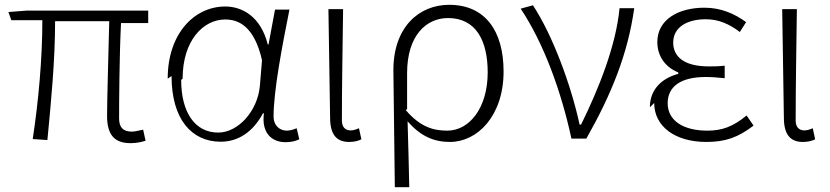

<svg xmlns="http://www.w3.org/2000/svg" viewBox="-20 -565 3451 798"><path d="M27 -481H156C156 -321 140 -145 116 13L177 17C192 -139 209 -314 209 -477H434C431 -344 425 -152 425 -84C425 -6 454 30 523 30C549 30 568 25 585 20L575 -26C552 -21 538 -18 528 -18C492 -18 475 -35 475 -73C475 -137 476 -333 483 -469H596V-521H92L15 -515Z M693 -249C693 -69 777 24 897 24C970 24 1031 -16 1073 -94H1077C1066 -14 1108 26 1167 26C1193 26 1211 20 1224 14L1213 -32C1201 -27 1186 -22 1172 -22C1142 -22 1117 -44 1117 -80C1117 -188 1153 -375 1183 -525H1123L1096 -380H1093C1064 -496 987 -538 916 -538C790 -538 677 -428 677 -238ZM739 -238C739 -397 825 -484 916 -484C969 -484 1036 -459 1069 -315L1060 -207C1050 -102 969 -14 887 -14C790 -14 733 -98 733 -233Z M1352 -76C1352 -8 1377 25 1431 25C1454 25 1470 20 1482 14L1472 -32C1458 -26 1448 -23 1437 -23C1416 -23 1401 -36 1401 -64C1401 -213 1404 -370 1406 -527H1345Z M1621 213H1681C1679 109 1677 43 1674 -61C1729 3 1786 25 1850 25C1964 25 2073 -83 2073 -268C2073 -437 1996 -545 1847 -545C1722 -545 1615 -453 1615 -273ZM1672 -111V-261C1672 -419 1753 -490 1842 -490C1959 -490 2007 -395 2007 -264C2007 -118 1932 -22 1839 -22C1783 -22 1727 -36 1666 -108Z M2144 -529C2239 -387 2312 -188 2355 11H2417C2523 -176 2590 -344 2616 -531H2555C2540 -374 2468 -195 2395 -47H2389C2354 -209 2278 -417 2195 -543Z M2699 -137C2699 -40 2785 25 2916 25C2995 25 3048 6 3112 -43L3083 -85C3027 -39 2982 -22 2920 -22C2818 -22 2755 -65 2755 -136C2755 -205 2809 -245 2913 -245C2938 -245 2961 -243 2992 -240V-292C2964 -289 2947 -289 2926 -289C2821 -289 2778 -331 2778 -388C2778 -454 2839 -485 2913 -485C2966 -485 3010 -466 3055 -432L3081 -473C3032 -509 2975 -533 2908 -533C2801 -533 2712 -485 2712 -390C2712 -335 2742 -287 2799 -264V-258C2738 -242 2681 -199 2681 -119Z M3238 -76C3238 -8 3263 25 3317 25C3340 25 3356 20 3368 14L3358 -32C3344 -26 3334 -23 3323 -23C3302 -23 3287 -36 3287 -64C3287 -213 3290 -370 3292 -527H3231Z"/></svg>

Font: GenEiGothic-pro-Light
Style: Regular
Weight: 300
Designer: Ryoko NISHIZUKA (kana & ideographs); Paul D. Hunt (Latin, Greek & Cyrillic); Wenlong ZHANG (bopomofo); Sandoll Communica
Foundry: Adobe Systems Incorporated; o_tamon
Version: Version 1.000.140830